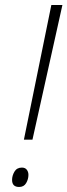

<svg xmlns="http://www.w3.org/2000/svg" viewBox="-20 -734 268 763"><path d="M75 -179 184 -714H228L109 -179ZM56 9Q28 9 28 -19Q28 -36 37.5 -52Q47 -68 67 -68Q80 -68 86.5 -59.5Q93 -51 93 -39Q93 -22 84 -6.5Q75 9 56 9Z"/></svg>

Font: Noto Sans Disp ExtLt
Style: Italic
Weight: 200
Italic angle: -12°
Designer: Monotype Design Team
Foundry: Monotype Imaging Inc.
Version: Version 2.000;GOOG;noto-source:20170915:90ef993387c0